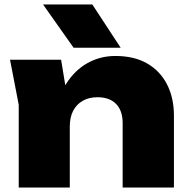

<svg xmlns="http://www.w3.org/2000/svg" viewBox="-20 -841 845 861"><path d="M25 -573H254L293 -336V0H64V-371ZM497 -590Q581 -590 639 -557Q697 -524 728.5 -463.5Q760 -403 760 -322V0H530V-289Q530 -345 500.5 -375Q471 -405 417 -405Q379 -405 351 -389Q323 -373 308 -344Q293 -315 293 -274L224 -310Q237 -403 276.5 -465Q316 -527 373 -558.5Q430 -590 497 -590ZM394 -821 521 -627H310L173 -821Z"/></svg>

Font: Unbounded ExtraBold
Style: Regular
Weight: 800
Designer: Luke Prowse, Jean-Baptiste Morizot, Fátima Lázaro, Florian Runge
Foundry: NaN
Version: Version 1.701;gftools[0.9.28.dev5+ged2979d]